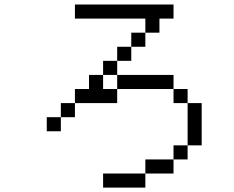

<svg xmlns="http://www.w3.org/2000/svg" viewBox="-20 -770 1040 852"><path d="M750 -687.5V-750H312.5V-687.5H625V-625H562.5V-562.5H500V-500H437.5V-437.5H375V-375H312.5V-312.5H250V-250H187.5V-187.5H250V-250H312.5V-312.5H500V-375H437.5V-437.5H500V-375H750V-312.5H812.5V-125H750V-62.5H625V0H437.5V62.5H625V0H750V-62.5H812.5V-125H875V-312.5H812.5V-375H750V-437.5H500V-500H562.5V-562.5H625V-625H687.5V-687.5Z"/></svg>

Font: CalcUnifontExMono
Style: Regular
Weight: 500
Version: Version 15.0.06